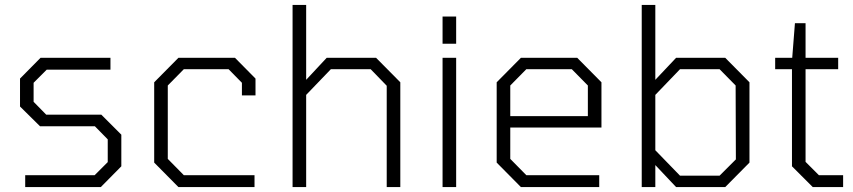

<svg xmlns="http://www.w3.org/2000/svg" viewBox="-20 -757 3452 777"><path d="M82 0V-48H363L416 -101V-193L364 -246H142L61 -326V-439L144 -523H427V-475H169L116 -422V-345L167 -293H390L471 -212V-84L388 0Z M702 0 604 -99V-424L702 -523H931L1014 -439V-371H959V-422L905 -477H724L659 -411V-114L724 -48H1010V0Z M1164 0V-737H1219V-434L1302 -523H1502L1600 -424V0H1545V-410L1480 -477H1319L1219 -373V0Z M1771 -580V-690H1826V-580ZM1771 0V-523H1826V0Z M2088 0 1990 -99V-424L2088 -523H2316L2414 -424V-241H2045V-114L2110 -48H2405V0ZM2045 -287H2359V-411L2294 -477H2110L2045 -411Z M2577 0V-737H2632V-434L2716 -523H2915L3013 -424V-99L2915 0H2716L2632 -89V0ZM2732 -46H2892L2958 -112L2957 -411L2892 -477H2732L2632 -373V-149Z M3269 0 3185 -84V-477H3117V-523H3186L3197 -663H3240V-523H3372V-477H3240V-102L3294 -48H3392V0Z"/></svg>

Font: Tomorrow Light
Style: Regular
Weight: 300
Designer: Tony de Marco, Monica Rizzolli
Foundry: Just in Type
Version: Version 2.002